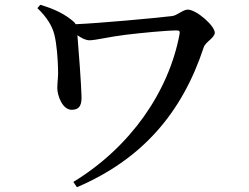

<svg xmlns="http://www.w3.org/2000/svg" viewBox="-20 -739 1040 801"><path d="M148 -719 136 -705C176 -667 198 -630 207 -594C217 -553 221 -493 222 -455C224 -421 219 -396 219 -372C219 -341 240 -281 279 -281C316 -281 321 -307 320 -338C319 -387 308 -532 303 -592C322 -579 337 -571 354 -571C379 -571 438 -586 505 -594C572 -602 674 -612 717 -612C729 -612 731 -609 729 -596C684 -356 524 -125 286 20L301 42C570 -73 739 -265 830 -542C838 -565 876 -581 876 -603C876 -631 800 -699 763 -699C744 -699 718 -674 698 -672C622 -663 393 -642 296 -638L289 -647C251 -681 203 -703 148 -719Z"/></svg>

Font: Noto Serif HK SemiBold
Style: Regular
Weight: 600
Designer: Ryoko NISHIZUKA 西塚涼子 (kana & ideographs); Frank Grießhammer (Latin, Greek & Cyrillic); Wenlong ZHANG 张文龙 (bopomofo); San
Foundry: Adobe
Version: Version 2.001;hotconv 1.1.0;makeotfexe 2.6.0